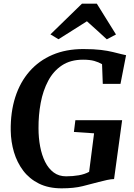

<svg xmlns="http://www.w3.org/2000/svg" viewBox="-20 -1019 731 1047"><path d="M316 8Q244.5 8 192.2 -18Q140 -44 106.5 -88.5Q73 -133 56.2 -189.2Q39.5 -245.5 38.5 -306Q37 -407 63.2 -489Q89.5 -571 141 -629.8Q192.5 -688.5 266.2 -720Q340 -751.5 434 -751.5Q492 -751.5 530.2 -746.8Q568.5 -742 594.8 -735.5Q621 -729 641 -724Q647.5 -722.5 654.2 -721Q661 -719.5 667.5 -718L637 -561.5H540.5L536.5 -669Q518 -680 493.8 -686.8Q469.5 -693.5 433 -693.5Q364.5 -693.5 317.8 -662.5Q271 -631.5 242.8 -578.2Q214.5 -525 202 -458.2Q189.5 -391.5 190 -319.5Q190 -267 199 -219.8Q208 -172.5 226.2 -136Q244.5 -99.5 272.8 -78.5Q301 -57.5 340.5 -57.5Q377 -57.5 409.8 -63.2Q442.5 -69 466 -82L493 -292L383 -299.5L391 -363.5H646L602 -42.5Q587 -42.5 563.5 -37.5Q540 -32.5 518 -26.5Q477.5 -15.5 430.5 -3.8Q383.5 8 316 8ZM255 -831.5 427 -999H508L612.5 -831L562.5 -804.5Q535.5 -829 508.5 -854Q481.5 -879 454 -903Q415.5 -879 376.8 -854.2Q338 -829.5 299 -805Z"/></svg>

Font: Merriweather
Style: Bold Italic
Weight: 700
Italic angle: -7.8°
Version: Version 2.101